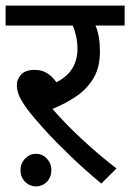

<svg xmlns="http://www.w3.org/2000/svg" viewBox="-20 -642 464 684"><path d="M395 -42 341 12Q282 -37 230 -87Q178 -137 138 -181Q98 -225 75 -256Q53 -287 46.5 -305Q40 -323 40 -340Q40 -359 55 -376Q70 -393 104 -393Q129 -393 147.5 -381.5Q166 -370 181 -349Q220 -369 238 -399Q256 -429 256 -468Q256 -491 251 -513.5Q246 -536 239 -551H0V-622H424V-551H320Q336 -516 336 -458Q336 -403 314 -365Q292 -327 254 -300.5Q216 -274 167 -254Q212 -202 271.5 -146.5Q331 -91 395 -42ZM53 -36Q53 -60 69.5 -77Q86 -94 108 -94Q131 -94 147 -77Q163 -60 163 -36Q163 -11 147 5.5Q131 22 108 22Q86 22 69.5 5.5Q53 -11 53 -36Z"/></svg>

Font: TSCustom
Style: Regular
Weight: 400
Designer: Monotype Design Team
Foundry: Monotype Imaging Inc.
Version: Version 2.004; ttfautohint (v1.8.3) -l 8 -r 50 -G 200 -x 14 